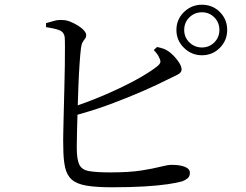

<svg xmlns="http://www.w3.org/2000/svg" viewBox="-20 -794 1040 813"><path d="M835 -560Q791 -560 759 -591.5Q727 -623 727 -667Q727 -712 759 -743Q791 -774 835 -774Q880 -774 911 -743Q942 -712 942 -667Q942 -623 911 -591.5Q880 -560 835 -560ZM454 -1Q387 -1 346 -8Q305 -15 284 -33.5Q263 -52 255.5 -86Q248 -120 248 -172Q247 -195 248 -234.5Q249 -274 250 -322Q251 -370 252.5 -420.5Q254 -471 254.5 -516Q255 -561 255 -593.5Q255 -626 254 -637Q251 -658 233 -665.5Q215 -673 175 -679V-696Q192 -701 210.5 -706Q229 -711 246 -709Q261 -709 278 -702Q295 -695 310.5 -685.5Q326 -676 335.5 -665Q345 -654 345 -646Q345 -636 340 -630Q335 -624 330 -615.5Q325 -607 323 -591Q320 -568 317 -525Q314 -482 312 -429.5Q310 -377 308.5 -325Q307 -273 306 -231.5Q305 -190 305 -169Q305 -120 315.5 -97.5Q326 -75 357 -69.5Q388 -64 447 -64Q527 -64 578 -72Q629 -80 659.5 -88Q690 -96 707 -96Q742 -96 763 -87.5Q784 -79 784 -62Q784 -47 774.5 -39Q765 -31 751 -26Q730 -20 690 -14Q650 -8 591 -4.5Q532 -1 454 -1ZM274 -336Q348 -360 419.5 -390.5Q491 -421 549.5 -452.5Q608 -484 643 -511Q656 -521 658.5 -528.5Q661 -536 655 -548Q651 -558 644.5 -566.5Q638 -575 631 -582L645 -595Q660 -592 671.5 -588Q683 -584 693 -577Q713 -563 731 -539.5Q749 -516 749 -500Q749 -486 731 -477.5Q713 -469 685 -455Q648 -436 586.5 -409Q525 -382 447.5 -353Q370 -324 281 -301ZM835 -593Q866 -593 887.5 -614.5Q909 -636 909 -667Q909 -699 887.5 -720.5Q866 -742 835 -742Q804 -742 782 -720.5Q760 -699 760 -667Q760 -636 782 -614.5Q804 -593 835 -593Z"/></svg>

Font: Noto Serif KR
Style: Regular
Weight: 400
Designer: Ryoko NISHIZUKA  (kana & ideographs); Frank Grießhammer (Latin, Greek & Cyrillic); Wenlong ZHANG  (bopomofo); Sandoll Co
Foundry: Adobe
Version: Version 2.003-H1;hotconv 1.1.1;makeotfexe 2.6.0